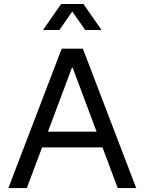

<svg xmlns="http://www.w3.org/2000/svg" viewBox="-20 -954 733 974"><path d="M312.5 -707H400.4L670.9 0H577.1ZM293 -707H380.9V-610.4H312.5L380.9 -707L116.2 0H22.5ZM152.3 -286.1H541V-206.1H152.3ZM290 -933.6H373L281.2 -801.8H198.2ZM320.3 -933.6H403.3L495.1 -801.8H412.1Z"/></svg>

Font: Wanted Sans Std Variable
Style: Regular
Weight: 400
Designer: Original Design by Kil Hyung-jin and Kang Hanbin, Wanted Lab, Inc;
Foundry: Wanted Lab, Inc.
Version: Version 1.003;Glyphs 3.2 (3227)